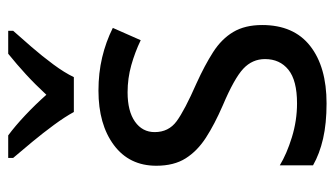

<svg xmlns="http://www.w3.org/2000/svg" viewBox="-194 -612 816 468"><g transform="rotate(-90 214.0 -378.0)"><path d="M387 -147Q387 -70 336 -30Q285 10 196 10Q147 10 110 1.5Q73 -7 45 -23V-104Q73 -87 113.5 -74.5Q154 -62 196 -62Q252 -62 278 -83Q304 -104 304 -140Q304 -171 280.5 -193Q257 -215 191 -243Q145 -263 112.5 -284Q80 -305 62 -333.5Q44 -362 44 -405Q44 -471 94.5 -508.5Q145 -546 227 -546Q270 -546 308 -537Q346 -528 380 -511L350 -443Q321 -457 289 -466Q257 -475 223 -475Q177 -475 151.5 -457Q126 -439 126 -409Q126 -375 152.5 -355.5Q179 -336 245 -307Q289 -287 321 -266.5Q353 -246 370 -217.5Q387 -189 387 -147ZM175 -606Q163 -628 143.5 -654.5Q124 -681 102.5 -707Q81 -733 63 -754V-766H118Q141 -749 167 -724.5Q193 -700 217 -673Q243 -701 267 -723Q291 -745 317 -766H373V-754Q356 -735 333.5 -709Q311 -683 291 -656Q271 -629 260 -606Z"/></g></svg>

Font: Noto Sans Thai SemCond
Style: Regular
Weight: 400
Width: 4
Designer: Monotype Design Team
Foundry: Monotype Imaging Inc.
Version: Version 2.002; ttfautohint (v1.8.4.7-5d5b)